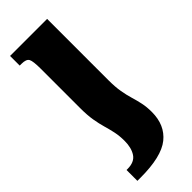

<svg xmlns="http://www.w3.org/2000/svg" viewBox="-243 -520 788 788"><g transform="rotate(-45 151.5 -126.0)"><path d="M70 -137V-365Q70 -410 63 -423Q56 -436 28 -436H18V-492H233V-137Q233 -97 238 -68.5Q243 -40 250 -17Q257 6 262 29.5Q267 53 267 82Q267 158 216 199Q165 240 43 240H25V177H31Q71 177 87.5 152Q104 127 104 87Q104 58 99 34.5Q94 11 87 -13Q80 -37 75 -66.5Q70 -96 70 -137Z"/></g></svg>

Font: Noto Serif Armenian ExtraCondensed Black
Style: Regular
Weight: 900
Width: 2
Designer: Monotype Design Team
Foundry: Monotype Imaging Inc.
Version: Version 2.008; ttfautohint (v1.8.4.7-5d5b)